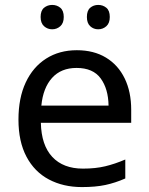

<svg xmlns="http://www.w3.org/2000/svg" viewBox="-20 -750 604 780"><path d="M292 -546Q361 -546 410.5 -516Q460 -486 486.5 -431.5Q513 -377 513 -304V-251H146Q148 -160 192.5 -112.5Q237 -65 317 -65Q368 -65 407.5 -74.5Q447 -84 489 -102V-25Q448 -7 408 1.5Q368 10 313 10Q237 10 178.5 -21Q120 -52 87.5 -113.5Q55 -175 55 -264Q55 -352 84.5 -415Q114 -478 167.5 -512Q221 -546 292 -546ZM291 -474Q228 -474 191.5 -433.5Q155 -393 148 -321H421Q420 -389 389 -431.5Q358 -474 291 -474ZM145 -681Q145 -707 159 -718.5Q173 -730 192 -730Q211 -730 225 -718.5Q239 -707 239 -681Q239 -656 225 -643.5Q211 -631 192 -631Q173 -631 159 -643.5Q145 -656 145 -681ZM333 -681Q333 -707 346.5 -718.5Q360 -730 379 -730Q398 -730 412 -718.5Q426 -707 426 -681Q426 -656 412 -643.5Q398 -631 379 -631Q360 -631 346.5 -643.5Q333 -656 333 -681Z"/></svg>

Font: Noto Kufi Arabic
Style: Regular
Weight: 400
Designer: Monotype Design Team, David Williams, Khaled Hosny
Foundry: Google LLC
Version: Version 2.109; ttfautohint (v1.8.4.7-5d5b)